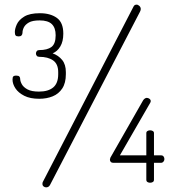

<svg xmlns="http://www.w3.org/2000/svg" viewBox="-20 -788 750 828"><path d="M149 -362Q110 -362 84.5 -375Q59 -388 46.5 -407Q34 -426 34 -445Q34 -456 38 -459Q42 -462 49 -462Q60 -462 63.5 -458Q67 -454 67 -448Q67 -438 74 -425Q81 -412 98.5 -402.5Q116 -393 148 -393Q188 -393 209.5 -411Q231 -429 231 -468V-477Q231 -512 209 -527.5Q187 -543 149 -543Q142 -543 138.5 -547.5Q135 -552 135 -557Q135 -563 138.5 -567.5Q142 -572 149 -572Q184 -572 202 -585.5Q220 -599 220 -636Q220 -668 203.5 -684Q187 -700 151 -700Q120 -700 104.5 -691Q89 -682 83 -670Q77 -658 77 -647Q77 -640 73 -635.5Q69 -631 61 -631Q51 -631 47.5 -635Q44 -639 44 -650Q44 -664 52.5 -683Q61 -702 84.5 -716.5Q108 -731 152 -731Q197 -731 225 -711Q253 -691 253 -643Q253 -609 240 -587.5Q227 -566 207 -558Q232 -549 248 -529.5Q264 -510 264 -477V-468Q264 -430 248.5 -406.5Q233 -383 207 -372.5Q181 -362 149 -362ZM179 20Q173 20 168 16Q163 12 163 5Q163 -1 165 -4L556 -760Q560 -768 569 -768Q575 -768 581 -762.5Q587 -757 587 -749Q587 -744 584 -738L196 9Q193 15 188.5 17.5Q184 20 179 20ZM627 0Q621 0 616 -3Q611 -6 611 -13V-86H467Q461 -86 457.5 -90Q454 -94 454 -100Q454 -102 456 -108L597 -355Q600 -360 604.5 -363Q609 -366 613 -366Q619 -366 624.5 -362Q630 -358 630 -352Q630 -349 628 -345L497 -118H611V-214Q611 -220 616 -223Q621 -226 627 -226Q634 -226 639 -223Q644 -220 644 -214V-118H675Q682 -118 685.5 -113Q689 -108 689 -102Q689 -96 685 -91Q681 -86 675 -86H644V-13Q644 -6 639 -3Q634 0 627 0Z"/></svg>

Font: Dosis ExtraLight ExtraLight
Style: Regular
Weight: 250
Version: Version 3.001; ttfautohint (v1.8.2)